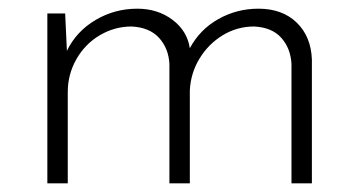

<svg xmlns="http://www.w3.org/2000/svg" viewBox="-20 -422 827 442"><path d="M698 -285V0H651V-275Q649 -311 627.5 -335Q606 -359 565 -361Q526 -361 493 -341Q460 -321 439.5 -287.5Q419 -254 417 -214V0H370V-275Q368 -311 346 -335Q324 -359 283 -361Q244 -361 210 -341Q176 -321 156 -286Q136 -251 136 -210V0H89V-391H130L134 -305Q156 -350 200 -376Q244 -402 296 -402Q343 -402 377 -376.5Q411 -351 417 -311Q440 -354 482.5 -378Q525 -402 575 -402Q630 -402 663 -370Q696 -338 698 -285Z"/></svg>

Font: Josefin Sans Light
Style: Regular
Weight: 300
Designer: Santiago Orozco
Foundry: Typemade
Version: Version 2.000